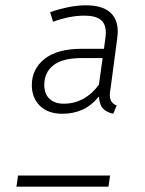

<svg xmlns="http://www.w3.org/2000/svg" viewBox="-20 -704 545 724"><path d="M100 -383Q100 -443 147.5 -481.5Q195 -520 288 -520H372L377 -557Q379 -573 379 -580Q379 -615 359 -630Q339 -645 298 -645Q243 -645 180 -622L169 -658Q244 -684 304 -684Q363 -684 393.5 -659Q424 -634 424 -584Q424 -577 422 -559L397 -371Q396 -366 395 -359.5Q394 -353 394 -346Q394 -316 420 -306L407 -275Q381 -281 368 -295Q355 -309 353 -340Q325 -306 291 -290.5Q257 -275 215 -275Q161 -275 130.5 -305Q100 -335 100 -383ZM353 -385 367 -485H288Q216 -485 181.5 -458Q147 -431 147 -384Q147 -350 166.5 -331.5Q186 -313 221 -313Q261 -313 295 -332Q329 -351 353 -385ZM42 0 48 -42H395L389 0Z"/></svg>

Font: Fira Sans ExtraLight
Style: Italic
Weight: 275
Italic angle: -8°
Designer: Carrois Corporate & Edenspiekermann AG
Foundry: Carrois Corporate GbR & Edenspiekermann AG
Version: Version 4.203